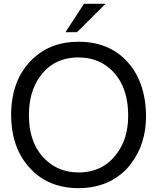

<svg xmlns="http://www.w3.org/2000/svg" viewBox="-20 -959 818 1002"><path d="M389.2 -741.2Q563 -741.2 660.2 -618.2L661.1 -617.2L663.1 -615.2Q723.1 -536.1 737.8 -421.9Q742.2 -389.2 742.2 -353Q742.2 -205.1 660.2 -100.1Q640.1 -74.2 616.2 -54.2Q524.9 22.9 390.1 22.9Q223.1 22.9 125 -94.2Q38.1 -198.2 38.1 -358.9Q38.1 -543 148.9 -649.9Q244.1 -741.2 389.2 -741.2ZM389.2 -659.2Q258.8 -659.2 187 -557.1Q130.9 -478 130.9 -358.9Q130.9 -201.2 226.1 -118.2Q293 -59.1 390.1 -59.1Q519 -59.1 590.8 -159.2Q648.9 -236.8 648.9 -355Q648.9 -520 550.8 -603Q484.9 -659.2 389.2 -659.2ZM418 -939H530.8L381.8 -791H321.8Z"/></svg>

Font: SolaimanLipi
Style: Normal
Weight: 400
Designer: Solaiman Karim
Foundry: Al Mamun Sumon
Version: Version 2.000